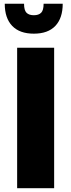

<svg xmlns="http://www.w3.org/2000/svg" viewBox="-20 -986 373 1006"><path d="M263.7 0H69.8V-735.8H263.7ZM308.6 -966.3Q308.6 -891.1 270 -850.3Q231.4 -809.6 157.2 -809.6Q83 -809.6 43.9 -850.3Q4.9 -891.1 4.9 -966.3H106Q106 -932.1 118.9 -919.2Q131.8 -906.2 157.2 -906.2Q182.6 -906.2 195.6 -919.2Q208.5 -932.1 208.5 -966.3Z"/></svg>

Font: Estedad-FD Black
Style: Regular
Weight: 900
Designer: Amin Abedi
Version: Version 7.3